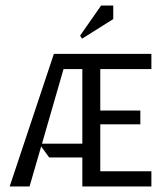

<svg xmlns="http://www.w3.org/2000/svg" viewBox="-20 -675 593 695"><path d="M277 -535 270 -546 346 -655H390V-606ZM15 0 175 -480H528V-425H343V-275H488V-225H343V-55H528V0H278V-105H158L129 -145L87 0ZM278 -425H210L132 -155H278Z"/></svg>

Font: Glametrix
Style: Regular
Weight: 500
Designer: gluk
Foundry: gluk
Version: Version 0.40